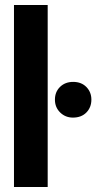

<svg xmlns="http://www.w3.org/2000/svg" viewBox="-20 -749 386 769"><path d="M36 0V-729H171V0ZM272 -278Q242 -278 221 -298.5Q200 -319 200 -350Q200 -381 220.5 -401Q241 -421 273 -421Q306 -421 326 -400.5Q346 -380 346 -350Q346 -319 326 -298.5Q306 -278 272 -278Z"/></svg>

Font: Mona Sans Condensed
Style: Bold
Weight: 700
Width: 3
Designer: Deni Anggara
Foundry: GitHub
Version: Version 2.000